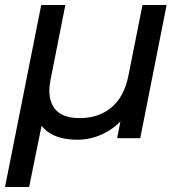

<svg xmlns="http://www.w3.org/2000/svg" viewBox="-20 -550 722 764"><path d="M0 194 144 -530H240L181 -232Q167 -161 195.5 -120.5Q224 -80 297 -80Q372 -80 423 -122Q474 -164 491 -249L547 -530H643L538 0H446L476 -152L494 -111Q469 -71 435 -45Q401 -19 363.5 -6.5Q326 6 289 6Q225 6 184.5 -16.5Q144 -39 124 -86L160 -122L96 194Z"/></svg>

Font: Montserrat Thin Medium
Style: Italic
Weight: 500
Italic angle: -11.3°
Version: Version 9.000